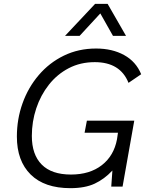

<svg xmlns="http://www.w3.org/2000/svg" viewBox="-20 -973 767 1001"><path d="M433 -344H680L619 0H560L566 -84Q524 -39 473.5 -15.5Q423 8 347 8Q212 8 140 -63Q68 -134 68 -261Q68 -352 97.5 -434.5Q127 -517 182 -581.5Q237 -646 313 -683Q389 -720 481 -720Q565 -720 627 -686Q689 -652 716 -586L650 -541Q607 -649 474 -649Q399 -649 338.5 -617.5Q278 -586 235 -531.5Q192 -477 169 -408Q146 -339 146 -264Q146 -167 197.5 -115Q249 -63 350 -63Q448 -63 511 -112Q574 -161 590 -247L595 -281H421ZM637 -786H569L503 -903L395 -786H319L476 -953H541Z"/></svg>

Font: Livvic
Style: Italic
Weight: 400
Italic angle: -10°
Designer: Jacques Le Bailly, Baron von Fonthausen
Version: Version 1.001; ttfautohint (v1.8.2)